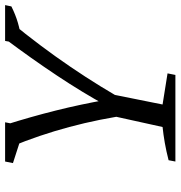

<svg xmlns="http://www.w3.org/2000/svg" viewBox="2 -692 691 734"><g transform="rotate(-90 347.0 -325.5)"><path d="M276 -167Q259 -290 228 -405.5Q197 -521 153 -627L158 -651H236Q267 -553 291 -457Q315 -361 332 -264H310Q359 -354 424.5 -452.5Q490 -551 565 -651H634L629 -629Q537 -517 458 -401Q379 -285 314 -167ZM96 0 101 -26Q136 -35 167.5 -40.5Q199 -46 228 -49L273 -253H355L314 -49L433 -30L427 0ZM189 -589 90 -621 96 -651H246L238 -610ZM564 -589 550 -611 557 -651H694L689 -627Q657 -611 626 -602Q595 -593 564 -589Z"/></g></svg>

Font: Piazzolla 24pt
Style: Italic
Weight: 400
Italic angle: -11.3°
Designer: Juan Pablo del Peral
Foundry: Huerta Tipografica
Version: Version 2.005